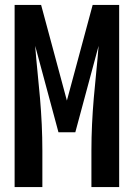

<svg xmlns="http://www.w3.org/2000/svg" viewBox="-20 -755 540 775"><path d="M39 0V-735H146L250 -349L354 -735H461V0H349V-147Q349 -200 351.5 -253Q354 -306 358.5 -358.5Q363 -411 368.5 -464Q374 -517 378 -570L284 -221H216L122 -570Q126 -517 131.5 -464Q137 -411 141.5 -358.5Q146 -306 148.5 -253Q151 -200 151 -147V0Z"/></svg>

Font: Iosevka SS08 Regular
Style: Bold
Weight: 700
Monospace: yes
Designer: Belleve Invis
Foundry: Belleve Invis
Version: Version 16.3.4; ttfautohint (v1.8.4)